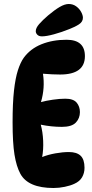

<svg xmlns="http://www.w3.org/2000/svg" viewBox="-20 -935 461 961"><path d="M313 -736Q405 -736 405 -654Q405 -562 281 -562Q263 -562 241 -563Q219 -564 195 -566Q206 -495 185 -424Q210 -431 244.5 -436Q279 -441 307 -441Q347 -441 363.5 -421.5Q380 -402 380 -374Q380 -343 359.5 -321.5Q339 -300 290 -300Q237 -300 184 -311Q194 -275 196 -230.5Q198 -186 191 -149Q221 -161 257.5 -167.5Q294 -174 325 -174Q364 -174 383.5 -155.5Q403 -137 403 -95Q403 -69 391 -48Q379 -27 352 -15Q333 -6 304.5 0Q276 6 248 6Q121 6 82 -65Q62 -102 52.5 -161Q43 -220 43 -323Q43 -419 50 -481.5Q57 -544 69.5 -583Q82 -622 99 -646Q132 -691 187.5 -713.5Q243 -736 313 -736ZM159 -779Q159 -795 176 -814.5Q193 -834 221 -858Q253 -885 278.5 -900Q304 -915 324 -915Q345 -915 361 -903.5Q377 -892 386 -875.5Q395 -859 395 -846Q395 -826 375 -813Q355 -800 326 -789Q289 -774 250.5 -763.5Q212 -753 190 -753Q175 -753 167 -761Q159 -769 159 -779Z"/></svg>

Font: DynaPuff Condensed Medium
Style: Regular
Weight: 500
Width: 3
Designer: Toshi Omagari, Jennifer Daniel
Foundry: Google Fonts
Version: Version 2.000; ttfautohint (v1.8.4.7-5d5b)